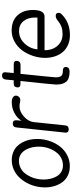

<svg xmlns="http://www.w3.org/2000/svg" viewBox="584 -1296 723 1932"><g transform="rotate(-90 946.0 -329.5)"><path d="M301.8 -573.2Q343.8 -573.2 378.9 -559.3Q414.1 -545.4 438.7 -521.5Q463.4 -497.6 480.7 -464.8Q498 -432.1 506.1 -394.8Q514.2 -357.4 514.2 -316.9Q514.2 -254.4 494.6 -195.3Q475.1 -136.2 440.2 -90.3Q405.3 -44.4 353 -16.6Q300.8 11.2 240.2 11.2Q188 11.2 146.5 -9Q105 -29.3 79.3 -64.2Q53.7 -99.1 40.3 -143.6Q26.9 -188 26.9 -238.8Q26.9 -288.6 39.3 -337.2Q51.8 -385.7 75.9 -428.2Q100.1 -470.7 132.8 -503.2Q165.5 -535.6 209.2 -554.4Q252.9 -573.2 301.8 -573.2ZM293.9 -501Q255.9 -501 223.9 -485.1Q191.9 -469.2 170.7 -443.6Q149.4 -418 134.3 -385Q119.1 -352.1 112.5 -318.6Q106 -285.2 106 -252.9Q106 -215.8 114 -182.4Q122.1 -148.9 138.4 -120.4Q154.8 -91.8 183.1 -75Q211.4 -58.1 248 -58.1Q285.2 -58.1 316.9 -73.2Q348.6 -88.4 370.4 -113Q392.1 -137.7 407.5 -169.4Q422.9 -201.2 429.9 -234.1Q437 -267.1 437 -298.8Q437 -328.1 432.1 -356.4Q427.2 -384.8 416 -411.1Q404.8 -437.5 388.4 -457.3Q372.1 -477.1 347.9 -489Q323.7 -501 293.9 -501Z M577.6 -30.8 629.9 -523.9Q632.8 -563 669.9 -563Q702.6 -563 702.6 -529.8L697.8 -476.1Q728.5 -523.4 778.8 -548.3Q829.1 -573.2 882.8 -573.2Q917.5 -573.2 934.1 -560.5Q950.7 -547.9 950.7 -529.8Q949.2 -512.2 937 -500Q924.8 -487.8 907.7 -487.8Q895 -487.8 877 -491.5Q858.9 -495.1 840.8 -495.1Q790 -495.1 739.7 -450.7Q689.5 -406.2 683.6 -350.1L650.9 -36.1Q647.9 0 610.8 0Q577.6 0 577.6 -30.8Z M1104.5 -553.2 1112.3 -634.8Q1116.7 -670.9 1152.3 -670.9Q1185.5 -670.9 1185.5 -642.1L1177.7 -553.2H1265.6Q1300.3 -553.2 1300.3 -523.9Q1297.4 -484.9 1259.3 -484.9H1169.4Q1134.3 -150.4 1134.3 -128.9Q1134.3 -92.3 1148.2 -75.7Q1162.1 -59.1 1198.7 -59.1Q1238.3 -59.1 1238.3 -32.2V-25.9Q1235.4 8.8 1191.4 8.8Q1119.6 8.8 1090.6 -24.9Q1061.5 -58.6 1061.5 -126Q1061.5 -150.4 1097.7 -485.8H1065.4Q1032.7 -485.8 1032.7 -515.1Q1035.6 -553.2 1067.4 -553.2Z M1605 -574.2Q1703.6 -574.2 1757.8 -515.9Q1812 -457.5 1812 -360.8Q1812 -243.2 1745.1 -243.2H1407.2Q1407.2 -162.1 1452.6 -112.1Q1498 -62 1567.4 -62Q1610.8 -62 1641.6 -72.8Q1672.4 -83.5 1708 -112.8Q1730.5 -130.9 1753.4 -130.9Q1783.2 -130.9 1783.2 -102.1V-97.2Q1781.7 -84.5 1774.4 -77.1Q1692.4 12.2 1559.1 12.2Q1504.4 12.2 1460.4 -7.3Q1416.5 -26.9 1388.2 -60.8Q1359.9 -94.7 1345 -139.9Q1330.1 -185.1 1330.1 -237.8Q1330.1 -299.3 1350.1 -359.6Q1370.1 -419.9 1405 -467.5Q1439.9 -515.1 1492.4 -544.7Q1544.9 -574.2 1605 -574.2ZM1416 -314.9H1735.4Q1736.3 -323.7 1736.3 -339.8Q1736.3 -409.7 1700 -454.8Q1663.6 -500 1600.1 -500Q1528.8 -500 1476.1 -445.6Q1423.3 -391.1 1416 -314.9Z"/></g></svg>

Font: BPreplay
Style: Italic
Weight: 400
Italic angle: -6°
Designer: Magenta/George Triantafyllakos
Foundry: Magenta/George Triantafyllakos
Version: Version 1.00